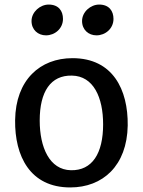

<svg xmlns="http://www.w3.org/2000/svg" viewBox="-20 -822 632 850"><path d="M407.2 -665.5C446.3 -665.5 482.4 -695.3 482.4 -738.3C482.4 -773.4 462.9 -801.8 418.9 -801.8C381.3 -801.8 343.3 -769.5 343.3 -729C343.3 -689.9 372.1 -665.5 407.2 -665.5ZM183.6 -665.5C222.7 -665.5 258.8 -695.3 258.8 -738.3C258.8 -773.4 239.7 -801.8 195.3 -801.8C158.2 -801.8 119.6 -769.5 119.6 -729C119.6 -689.9 148.4 -665.5 183.6 -665.5ZM291 7.8C434.6 7.8 542.5 -87.9 545.4 -266.6C547.4 -425.3 479.5 -564.5 300.8 -564.5C157.7 -564.5 49.3 -468.8 46.9 -290C44.9 -131.3 112.8 7.8 291 7.8ZM293.9 -68.4C199.2 -70.3 155.8 -169.4 155.8 -288.6C155.8 -417 204.6 -489.3 298.3 -487.3C394 -485.8 436.5 -390.6 436.5 -271.5C436.5 -142.6 388.2 -66.4 293.9 -68.4Z"/></svg>

Font: Merriweather Sans
Style: Regular
Weight: 400
Designer: Eben Sorkin ( eben@eyebytes.com )
Foundry: Eben Sorkin
Version: Version 1.003